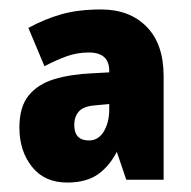

<svg xmlns="http://www.w3.org/2000/svg" viewBox="-20 -742 403 406"><path d="M194 -722Q254 -722 290 -685.5Q326 -649 326 -581V-362H247L227 -421Q211 -390 186.5 -373Q162 -356 122 -356Q74 -356 47.5 -389.5Q21 -423 21 -472Q21 -516 40.5 -540Q60 -564 94.5 -574.5Q129 -585 175 -587L211 -589V-592Q211 -631 168 -631Q143 -631 121 -623Q99 -615 74 -602L40 -683Q75 -702 110.5 -712Q146 -722 194 -722ZM179 -519Q156 -517 146.5 -506Q137 -495 137 -478Q137 -445 168 -445Q188 -445 199.5 -464Q211 -483 211 -511V-522Z"/></svg>

Font: Noto Sans Kannada Condensed Black
Style: Regular
Weight: 900
Width: 3
Designer: Jelle Bosma - Monotype Design Team
Foundry: Monotype Imaging Inc.
Version: Version 2.005; ttfautohint (v1.8.4.7-5d5b)